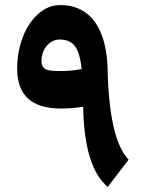

<svg xmlns="http://www.w3.org/2000/svg" viewBox="-20 -734 567 764"><path d="M223.1 -451.2Q260.7 -451.2 304.7 -459Q299.3 -518.6 280 -547.6Q260.7 -576.7 217.8 -576.7Q187.5 -576.7 166.3 -552Q145 -527.3 145 -489.3Q145 -478.5 149.2 -471.2Q153.3 -463.9 158.9 -460Q164.6 -456.1 176.3 -454.1Q188 -452.1 197 -451.7Q206.1 -451.2 223.1 -451.2ZM220.2 -713.9Q258.3 -713.9 289.1 -701.2Q319.8 -688.5 341.6 -665.8Q363.3 -643.1 377.9 -610.8Q392.6 -578.6 399.9 -540.8Q407.2 -502.9 408.2 -459Q414.1 -180.2 491.7 -98.6L408.7 9.8Q314.9 -68.8 311 -309.1Q264.6 -302.2 221.2 -302.2Q48.3 -302.2 48.3 -460.9Q48.3 -524.9 69.3 -582.5Q90.3 -640.1 130.4 -677Q170.4 -713.9 220.2 -713.9Z"/></svg>

Font: Sahel FD
Style: Bold-FD
Weight: 700
Foundry: Saber Rastikerdar (saber.rastikerdar@gmail.com)
Version: Version 3.3.0